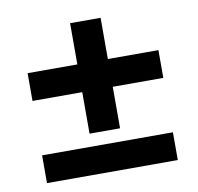

<svg xmlns="http://www.w3.org/2000/svg" viewBox="-67 -648 709 688"><g transform="rotate(-10 288.0 -304.0)"><path d="M50 -29V-130H526V-29ZM342 -429H526V-328H342V-177H231V-328H50V-429H231V-579H342Z"/></g></svg>

Font: Hind Semibold
Style: Regular
Weight: 600
Designer: Manushi Parikh, Satya Rajpurohit
Foundry: Indian Type Foundry
Version: Version 1.201;PS 1.0;hotconv 1.0.78;makeotf.lib2.5.61930; tt